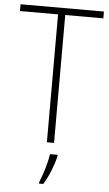

<svg xmlns="http://www.w3.org/2000/svg" viewBox="-62 -754 576 1014"><g transform="rotate(5 226.5 -246.5)"><path d="M245 0H207V-678H5V-714H447V-678H245ZM269 69Q261 105 244.5 146Q228 187 207 221H185V213Q192 196 201.5 168.5Q211 141 218.5 111.5Q226 82 229 61H269Z"/></g></svg>

Font: Noto Sans Lao Looped SemiCondensed ExtraLight
Style: Regular
Weight: 200
Width: 4
Designer: Mark Frömberg, Ben Mitchell
Foundry: The Fontpad Ltd
Version: Version 1.002; ttfautohint (v1.8.4.7-5d5b)